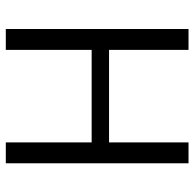

<svg xmlns="http://www.w3.org/2000/svg" viewBox="-24 -646 670 662"><g transform="rotate(90 311.0 -315.0)"><path d="M80 0V-630H152V-356H471V-630H543V0H471V-296H152V0Z"/></g></svg>

Font: Ek Mukta Light
Style: Regular
Weight: 300
Designer: Girish Dalvi and Yashodeep Gholap
Foundry: Ek Type
Version: Version 2.538;PS 1.002;hotconv 16.6.51;makeotf.lib2.5.65220;